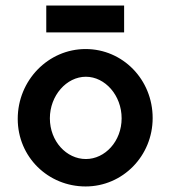

<svg xmlns="http://www.w3.org/2000/svg" viewBox="-20 -662 613 693"><path d="M147 -642V-545H428V-642ZM290 -385C359 -385 419 -318 419 -235C419 -152 359 -88 290 -88C220 -88 160 -152 160 -235C160 -317 220 -385 290 -385ZM531 -236C531 -375 423 -485 289 -485C154 -485 44 -372 44 -233C44 -95 154 11 289 11C423 11 531 -99 531 -236Z"/></svg>

Font: Mint Spirit No2
Style: Bold
Weight: 700
Designer: HARENDAL Hirwen
Foundry: Arkandis Digital Foundry.
Version: Version 1.004;FFEdit